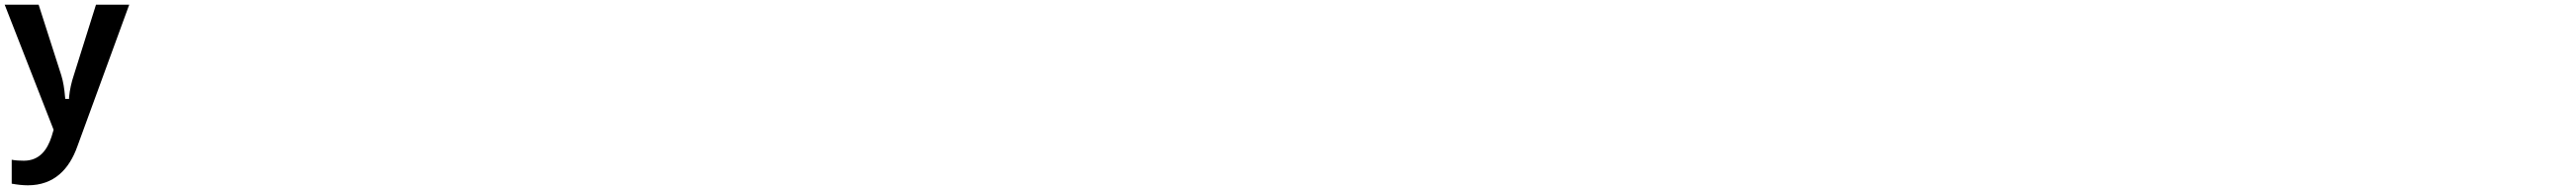

<svg xmlns="http://www.w3.org/2000/svg" viewBox="-20 -551 11003 811"><path d="M209 3 200 33C182 88 149 135 82 135C64 135 47 134 30 131V233C52 237 76 240 99 240C212 240 276 170 310 75L532 -531H390L295 -229C285 -199 278 -168 275 -136V-129H259L258 -136C255 -173 250 -203 242 -229L145 -531H0Z"/></svg>

Font: Passageway
Style: Light
Weight: 700
Foundry: Ascender Corporation
Version: Version 1.11